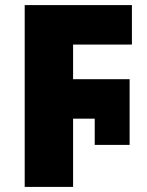

<svg xmlns="http://www.w3.org/2000/svg" viewBox="-20 -734 578 754"><path d="M77 0V-714H498V-559H267V-423H489V-165H352V-268H267V0Z"/></svg>

Font: Noto Sans Black
Style: Regular
Weight: 900
Designer: Monotype Design Team
Foundry: Monotype Imaging Inc.
Version: Version 2.007